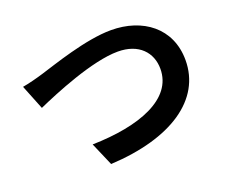

<svg xmlns="http://www.w3.org/2000/svg" viewBox="-110 -848 1221 1025"><g transform="rotate(-20 500.0 -336.0)"><path d="M59 -548 115 -408C218 -454 452 -552 598 -552C717 -552 781 -481 781 -388C781 -216 571 -138 303 -132L360 0C709 -18 923 -162 923 -386C923 -569 782 -672 603 -672C458 -672 257 -601 180 -578C144 -567 95 -554 59 -548Z"/></g></svg>

Font: Source Han Sans SC Bold
Style: Regular
Weight: 700
Designer: Ryoko NISHIZUKA (kana & ideographs); Paul D. Hunt (Latin, Greek & Cyrillic); Wenlong ZHANG (bopomofo); Sandoll Communica
Foundry: Adobe Systems Incorporated
Version: Version 1.001;PS 1.001;hotconv 1.0.78;makeotf.lib2.5.61930